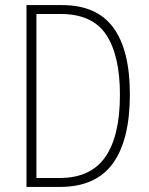

<svg xmlns="http://www.w3.org/2000/svg" viewBox="-20 -734 587 754"><path d="M490 -364Q490 -184 423 -92Q356 0 216 0H84V-714H224Q360 -714 425 -625.5Q490 -537 490 -364ZM451 -362Q451 -516 397 -597.5Q343 -679 219 -679H123V-35H214Q336 -35 393.5 -117.5Q451 -200 451 -362Z"/></svg>

Font: Noto Sans Lao UI Cond ExtLt
Style: Regular
Weight: 200
Width: 3
Designer: Monotype Design Team
Foundry: Monotype Imaging Inc.
Version: Version 2.000; ttfautohint (v1.8.4.7-5d5b)